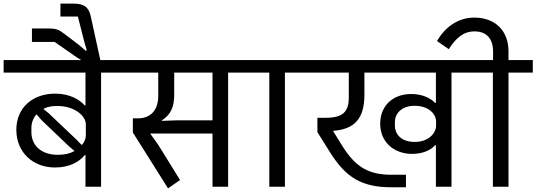

<svg xmlns="http://www.w3.org/2000/svg" viewBox="-40 -1029 2956 1058"><path d="M431 0H517V-629H651V-698H-20V-629H431V-448H427C398 -481 343 -513 264 -513C137 -513 50 -433 50 -314C50 -189 142 -106 263 -106C345 -106 399 -139 427 -175H431ZM409 -231 381 -260 227 -406 201 -427V-430C224 -442 249 -445 277 -445C370 -445 433 -391 433 -344V-285C433 -265 426 -247 412 -231ZM279 -176C183 -176 133 -231 133 -301V-323C133 -351 142 -376 159 -397H163L190 -366L342 -221L369 -199V-196C343 -182 315 -176 279 -176Z M461 -667H515V-688L461 -935C450 -990 424 -1009 365 -1009H293V-938H389L425 -797L438 -752L433 -749L397 -780L314 -843C285 -865 270 -872 228 -872H136V-798H261L386 -711Z M886 9 952 -37 832 -231 789 -291V-293H1131V0H1217V-629H1350V-698H611V-629H832V-501C832 -421 789 -377 721 -377H692V-299ZM852 -366C902 -398 920 -440 920 -510V-629H1131V-366H935L852 -363Z M1444 0H1530V-629H1664V-698H1310V-629H1444Z M2117 3H2197V-66H2119C1995 -66 1923 -104 1848 -222L1796 -306V-308C1911 -317 1968 -372 1968 -507V-629H2362V-462H2358C2332 -488 2288 -511 2227 -511C2122 -511 2055 -444 2055 -347C2055 -249 2128 -181 2231 -181C2293 -181 2336 -204 2358 -229H2362V0H2448V-629H2582V-698H1624V-629H1882V-493C1882 -412 1849 -380 1754 -380H1709V-301L1781 -186C1865 -54 1950 3 2117 3ZM2246 -247C2170 -247 2136 -289 2136 -339V-356C2136 -405 2175 -446 2244 -446C2322 -446 2363 -402 2363 -358V-337C2363 -296 2322 -247 2246 -247Z M2676 0H2762V-629H2896V-698H2762V-747C2762 -858 2690 -932 2574 -932C2481 -932 2411 -877 2368 -803L2433 -758C2472 -819 2513 -856 2575 -856C2640 -856 2677 -817 2677 -745V-698H2542V-629H2676Z"/></svg>

Font: IBM Plex Devanagari Text
Style: Regular
Weight: 450
Designer: Mike Abbink, Paul van der Laan, Pieter van Rosmalen, Erin McLaughlin
Foundry: Bold Monday
Version: Version 1.0